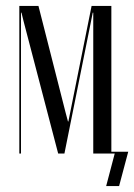

<svg xmlns="http://www.w3.org/2000/svg" viewBox="-20 -515 450 644"><path d="M353.5 -495H287.2L215.4 -137.5L209.4 -107.5H208L200 -137.5L109 -495H44.8V0H50.4V-442.6V-472.6H52L59.4 -442.6L175.1 0H196.1L285.1 -442.6L291.1 -472.6H292.8V-442.6V0H353.5ZM379.5 109 410.1 -6H346.5V0H364.8L336.1 109Z"/></svg>

Font: Moniqa Black
Style: Regular
Weight: 900
Designer: Rajesh Rajput
Foundry: Rajesh Rajput
Version: Version 1.000